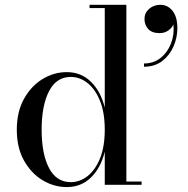

<svg xmlns="http://www.w3.org/2000/svg" viewBox="-20 -770 783 800"><path d="M582 -691Q582 -716 601.2 -733Q620.5 -750 649 -750Q678.5 -750 698.8 -725Q719 -700 719 -652.5Q719 -613.5 703 -576.5Q687 -539.5 656 -515.8Q625 -492 580 -492V-505.5Q620.5 -505.5 649.5 -529Q678.5 -552.5 692.8 -589.8Q707 -627 702.5 -668.5Q697.5 -655 682 -643.5Q666.5 -632 645 -632Q613 -632 597.5 -649.2Q582 -666.5 582 -691ZM570 -13.5V0H416.5V-138Q400 -70.5 359 -30.5Q318 9.5 258.5 9.5Q205 9.5 157.5 -19Q110 -47.5 80 -101Q50 -154.5 50 -229.5Q50 -304.5 80 -358.2Q110 -412 157.5 -440.8Q205 -469.5 258.5 -469.5Q318 -469.5 359 -429.2Q400 -389 416.5 -321.5V-736.5H353V-750H506.5V-13.5ZM416.5 -229.5Q416.5 -300.5 396.8 -349.5Q377 -398.5 344.8 -424Q312.5 -449.5 275 -449.5Q215 -449.5 184.2 -389.8Q153.5 -330 153.5 -229.5Q153.5 -129 184.2 -70Q215 -11 275 -11Q312.5 -11 344.8 -36.2Q377 -61.5 396.8 -110.2Q416.5 -159 416.5 -229.5Z"/></svg>

Font: Bodoni* 16
Style: Regular
Weight: 400
Version: Version 2.2